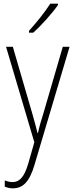

<svg xmlns="http://www.w3.org/2000/svg" viewBox="-20 -784 404 1046"><path d="M296 -757V-764H254C223 -716 182 -665 138 -616V-606H161C205 -645 264 -711 296 -757ZM13 -529 167 -9 134 107C111 185 84 208 48 208C34 208 19 204 6 199V233C21 239 34 242 50 242C106 242 141 205 168 114L359 -529H322L216 -165C204 -128 195 -97 187 -60H184C179 -83 173 -104 156 -165L50 -529Z"/></svg>

Font: Noto Sans Bengali Condensed ExtraLight
Style: Regular
Weight: 200
Width: 3
Designer: Joana Ranito - Universal Thirst; Jelle Bosma - Monotype Design Team
Foundry: Universal Thirst ehf.
Version: Version 3.000